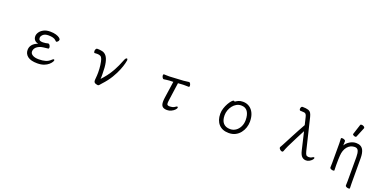

<svg xmlns="http://www.w3.org/2000/svg" viewBox="-21 -1702 5543 2820"><g transform="rotate(20 2750.0 -291.5)"><path d="M551 -312Q564 -312 574.5 -294Q585 -276 585 -259Q585 -242 572 -241Q541 -238 506.5 -233.5Q472 -229 455 -223Q406 -205 385 -178Q364 -151 364 -119Q364 -87 398.5 -66Q433 -45 496 -45Q553 -45 598 -57.5Q643 -70 681 -107Q695 -121 705 -121Q716 -121 716 -107Q716 -100 704.5 -80.5Q693 -61 667 -38Q641 -15 598.5 1.5Q556 18 494 18Q393 18 344 -20Q295 -58 295 -119Q295 -214 410 -258Q371 -265 351.5 -289Q332 -313 332 -347Q332 -379 353.5 -411Q375 -443 416 -464.5Q457 -486 516 -486Q571 -486 608.5 -474.5Q646 -463 665.5 -447.5Q685 -432 685 -419Q685 -412 681.5 -403.5Q678 -395 669 -387Q658 -376 650 -376Q645 -376 641 -380Q637 -384 632 -389Q613 -409 582.5 -417Q552 -425 514 -425Q456 -425 428.5 -399Q401 -373 401 -347Q401 -339 404 -327.5Q407 -316 421 -308Q435 -300 467 -300Q486 -300 509 -303.5Q532 -307 548 -312Z M1237 -412Q1230 -412 1226.5 -420.5Q1223 -429 1223 -439Q1223 -455 1230.5 -470Q1238 -485 1253 -485Q1296 -485 1332 -476.5Q1368 -468 1394.5 -436.5Q1421 -405 1435.5 -339Q1450 -273 1450 -159Q1450 -140 1450 -121.5Q1450 -103 1448 -85Q1485 -124 1522 -172Q1559 -220 1597.5 -289Q1636 -358 1675 -459Q1691 -500 1709 -500Q1722 -500 1722 -476Q1722 -469 1712 -427Q1702 -385 1677 -321Q1652 -257 1606.5 -181Q1561 -105 1490 -29Q1470 -7 1461.5 4Q1453 15 1439 15Q1430 15 1410 9Q1389 2 1382.5 -9.5Q1376 -21 1376 -37Q1376 -44 1376.5 -52Q1377 -60 1378 -69Q1380 -92 1381.5 -114.5Q1383 -137 1383 -160Q1383 -221 1375.5 -275.5Q1368 -330 1357 -363Q1346 -394 1326.5 -404Q1307 -414 1278 -414Q1269 -414 1259 -413.5Q1249 -413 1238 -412Z M2540 -53Q2559 -53 2581.5 -58Q2604 -63 2620 -76Q2637 -89 2647 -89Q2657 -89 2657 -77Q2657 -61 2637 -40Q2617 -19 2585.5 -4Q2554 11 2521 11Q2470 11 2447 -11.5Q2424 -34 2424 -87Q2424 -99 2425 -112.5Q2426 -126 2428 -142L2467 -410L2405 -408Q2387 -407 2360 -403Q2333 -399 2322 -398H2321Q2308 -398 2298.5 -415.5Q2289 -433 2289 -449Q2289 -467 2302 -467Q2311 -467 2334 -466Q2357 -465 2379 -465Q2387 -465 2393.5 -465.5Q2400 -466 2405 -466L2601 -477Q2623 -479 2647.5 -482.5Q2672 -486 2684 -487H2686Q2699 -487 2707.5 -469.5Q2716 -452 2716 -437Q2716 -419 2704 -419Q2696 -419 2677.5 -419.5Q2659 -420 2639 -420Q2629 -420 2619 -420Q2609 -420 2601 -419L2538 -415L2499 -136Q2497 -122 2496 -110.5Q2495 -99 2495 -91Q2495 -69 2503 -62Q2511 -55 2529 -53Z M3413 -445Q3433 -460 3461 -473Q3489 -486 3531 -486Q3588 -486 3632 -457Q3676 -428 3700.5 -374.5Q3725 -321 3725 -245Q3725 -197 3709.5 -150.5Q3694 -104 3663.5 -65.5Q3633 -27 3588.5 -4.5Q3544 18 3486 18Q3386 18 3330.5 -42.5Q3275 -103 3275 -207Q3275 -251 3289.5 -294.5Q3304 -338 3324.5 -374Q3345 -410 3365 -432Q3385 -454 3396 -454Q3406 -454 3413 -445ZM3486 -43Q3535 -43 3573.5 -69.5Q3612 -96 3635 -142Q3658 -188 3658 -245Q3658 -328 3625.5 -377Q3593 -426 3525 -426Q3485 -426 3451.5 -407Q3418 -388 3393.5 -356Q3369 -324 3355.5 -285.5Q3342 -247 3342 -208Q3342 -126 3379.5 -84.5Q3417 -43 3486 -43Z M4712 -52Q4723 -52 4736 -54.5Q4749 -57 4757 -63Q4776 -76 4787 -76Q4797 -76 4797 -66Q4797 -54 4781.5 -36.5Q4766 -19 4742 -5.5Q4718 8 4691 8Q4654 8 4627 -17Q4600 -42 4585 -105L4519 -386Q4490 -332 4453 -259Q4416 -186 4372 -97Q4359 -72 4350.5 -48Q4342 -24 4335 -7Q4329 6 4317 6Q4301 6 4284 -9.5Q4267 -25 4267 -39Q4267 -43 4269 -47Q4280 -65 4291.5 -86.5Q4303 -108 4316 -133Q4348 -194 4380 -255.5Q4412 -317 4442.5 -373Q4473 -429 4498 -473L4471 -586Q4464 -617 4454 -630Q4444 -643 4427 -646Q4410 -649 4380 -649H4369Q4359 -649 4354.5 -656.5Q4350 -664 4350 -674Q4350 -688 4357 -701Q4364 -714 4377 -714Q4436 -714 4466 -703.5Q4496 -693 4509.5 -670.5Q4523 -648 4532 -611L4650 -122Q4660 -83 4670.5 -68.5Q4681 -54 4706 -52Z M5262 -752Q5265 -764 5282.5 -764Q5300 -764 5316.5 -754.5Q5333 -745 5333 -732Q5333 -729 5332 -727L5270 -576Q5267 -567 5253.5 -567Q5240 -567 5225.5 -575Q5211 -583 5211 -589.5Q5211 -596 5212 -597ZM5419 181Q5403 181 5386 173Q5369 165 5369 153Q5370 145 5370 125.5Q5370 106 5371 86V-293Q5371 -353 5356.5 -388Q5342 -423 5300 -423Q5231 -423 5185 -368Q5142 -313 5137 -229Q5133 -184 5133 -79Q5133 -56 5135 2Q5135 11 5115 11Q5099 11 5082 3Q5065 -5 5065 -17Q5065 -44 5067 -88V-395Q5064 -458 5064 -471Q5064 -481 5084 -481Q5100 -481 5117 -473Q5134 -465 5134 -453L5132 -386Q5155 -428 5202 -456.5Q5249 -485 5300 -485Q5383 -485 5414 -421Q5436 -374 5436 -297Q5436 71 5437 92Q5439 137 5439 172Q5439 181 5419 181Z"/></g></svg>

Font: Moon Stars Kai T HW
Style: Regular
Weight: 400
Designer: GuiWonder
Version: Version 1.101